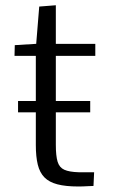

<svg xmlns="http://www.w3.org/2000/svg" viewBox="-20 -692 424 717"><path d="M47.4 -272.5V-314.9H316.9V-272.5ZM271.5 4.4Q225.1 4.4 194.3 -3.7Q163.6 -11.7 146 -29.5Q128.4 -47.4 121.1 -77.1Q113.8 -106.9 113.8 -150.4V-483.4H34.2L35.2 -523.4L115.2 -528.3L126.5 -667.5L188.5 -672.4V-528.3H335.9V-483.4H188.5V-151.4Q188.5 -109.9 195.1 -88.1Q201.7 -66.4 220.2 -58.1Q238.8 -49.8 273.4 -48.8Q291 -48.3 306.4 -48.8Q321.8 -49.3 331.5 -48.8L329.1 2.4Q318.4 2.4 304.7 3.4Q291 4.4 271.5 4.4Z"/></svg>

Font: Comme Light
Style: Regular
Weight: 300
Version: Version 1.000;gftools[0.9.27]